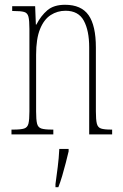

<svg xmlns="http://www.w3.org/2000/svg" viewBox="-20 -562 513 803"><path d="M28 0V-20H36Q67 -20 81 -24.5Q95 -29 99 -45Q103 -61 103 -96V-441Q103 -476 99 -492Q95 -508 81 -512Q67 -516 36 -516H31V-536H127L130 -459H132Q151 -496 178 -519Q205 -542 252 -542Q320 -542 350.5 -498.5Q381 -455 381 -363V-96Q381 -61 385 -45Q389 -29 402.5 -24.5Q416 -20 445 -20H449V0H353V-364Q353 -434 330.5 -475.5Q308 -517 254 -517Q220 -517 192 -499Q164 -481 147.5 -440.5Q131 -400 131 -333V-96Q131 -61 135 -45Q139 -29 153 -24.5Q167 -20 197 -20H203V0ZM212 208Q217 171 221.5 136Q226 101 228 61H267V71Q262 92 255 119.5Q248 147 240 174Q232 201 224 221H212Z"/></svg>

Font: Noto Serif Thai ExtraCondensed Thin
Style: Regular
Weight: 100
Width: 2
Designer: Monotype Design Team
Foundry: Monotype Imaging Inc.
Version: Version 2.001; ttfautohint (v1.8.4.7-5d5b)